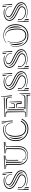

<svg xmlns="http://www.w3.org/2000/svg" viewBox="1638 -2266 647 3962"><g transform="rotate(-90 1961.0 -284.5)"><path d="M384.8 -170.4Q384.8 -143.6 364.7 -122.1Q370.1 -136.2 370.1 -157.2Q369.1 -172.4 366.2 -182.1Q356.9 -209.5 324.5 -232.9Q292 -256.3 253.2 -274.2Q214.4 -292 176.3 -310.5Q138.2 -329.1 112.8 -354.7Q87.4 -380.4 87.4 -411.6Q87.4 -424.3 91.8 -434.6V-433.6Q91.8 -407.2 107.9 -384Q124 -360.8 149.9 -344.2Q175.8 -327.6 207 -312Q238.3 -296.4 269.5 -281.5Q300.8 -266.6 326.7 -251Q352.5 -235.4 368.7 -214.8Q384.8 -194.3 384.8 -170.4ZM24.4 -244.1 33.2 -244.6 44.9 -17.1 27.3 -16.1ZM77.1 -88.4 80.1 -14.6 62.5 -13.7 59.1 -82Q58.6 -95.7 53.2 -110.4H57.6Q61 -99.6 77.1 -88.4ZM105 -64.5 108.9 -72.3Q168 -47.9 218.8 -47.9Q302.2 -47.9 356.4 -81.8Q410.6 -115.7 410.6 -170.4Q410.6 -198.2 394.5 -222.4Q378.4 -246.6 352.5 -263.9Q326.7 -281.2 295.7 -297.1Q264.6 -313 233.4 -327.6Q202.1 -342.3 176.3 -357.4Q150.4 -372.6 134.3 -392.1Q118.2 -411.6 118.2 -433.6Q118.2 -460.9 145.8 -477.3Q173.3 -493.7 218.8 -493.7Q271.5 -493.7 307.9 -464.1Q344.2 -434.6 347.7 -394L350.6 -358.4L342.3 -357.4L338.9 -392.6Q335.4 -426.8 301.8 -456.1Q268.1 -485.4 219.2 -485.4Q178.2 -485.4 156.7 -471.4Q135.3 -457.5 135.3 -433.6Q135.3 -417 147.9 -401.6Q160.6 -386.2 181.2 -374.3Q201.7 -362.3 228 -348.9Q254.4 -335.4 281.7 -323.2Q309.1 -311 335.4 -294.9Q361.8 -278.8 382.3 -261.7Q402.8 -244.6 415.5 -220.9Q428.2 -197.3 428.2 -170.4Q428.2 -108.9 369.9 -74.2Q311.5 -39.6 218.8 -39.6Q165.5 -39.6 105 -64.5ZM375 -355.5 364.7 -555.7 373 -556.2 392.6 -356.4ZM294.4 -508.8Q257.3 -520 218.8 -520Q150.9 -520 106 -489.7Q61 -459.5 61 -411.6Q61 -378.4 82 -350.6Q103 -322.8 134.3 -304.7Q165.5 -286.6 202.4 -268.3Q239.3 -250 270.5 -235.4Q301.8 -220.7 322.8 -200.4Q343.8 -180.2 343.8 -157.2Q343.8 -117.2 310.3 -95.7Q276.9 -74.2 218.8 -74.2Q161.6 -74.2 112.1 -113.3Q62.5 -152.3 61 -201.7L59.6 -236.3L77.1 -236.8L75.2 -193.4Q76.7 -153.8 121.3 -120.6Q166 -87.4 218.8 -87.4Q238.3 -87.4 256.3 -91.1Q274.4 -94.7 290.8 -102.3Q307.1 -109.9 316.9 -124Q326.7 -138.2 326.7 -156.7V-157.2Q326.7 -163.1 324.7 -168.5Q319.3 -183.6 301 -197.8Q282.7 -211.9 257.6 -224.1Q232.4 -236.3 203.4 -249.5Q174.3 -262.7 146.2 -278.6Q118.2 -294.4 95.2 -312.7Q72.3 -331.1 58.1 -356.4Q43.9 -381.8 43.9 -411.6Q43.9 -467.3 93.5 -500.2Q143.1 -533.2 218.8 -533.2Q233.9 -533.2 257.3 -528.6Q280.8 -523.9 297.4 -517.1ZM338.9 -487.3 329.6 -553.7 347.2 -554.7 350.1 -497.6Q351.1 -479 353 -468.8Z M633.8 -143.6 642.1 -147Q659.2 -74.2 738.3 -74.2Q795.4 -74.2 830.1 -112.8Q864.7 -151.4 864.7 -214.4L866.7 -440.9V-447.3Q866.7 -468.3 861.1 -473.4Q855.5 -478.5 831.5 -481L777.3 -485.4V-493.7H831.5Q866.2 -493.7 875.2 -485.6Q884.3 -477.5 884.3 -445.3V-440.9L882.3 -214.4Q882.3 -147.5 842.8 -106.4Q803.2 -65.4 738.3 -65.4Q652.3 -65.4 633.8 -143.6ZM607.4 -485.4Q606.9 -484.4 606.2 -482.4Q605.5 -480.5 605.5 -479.5Q602.5 -467.8 602.5 -441.4V-188Q602.5 -152.3 612.8 -122.6Q585 -160.2 585 -214.4V-441.4V-447.3Q585 -465.8 582 -479.5Q582 -480.5 581.1 -482.4Q580.1 -484.4 580.1 -485.4ZM1013.7 -528.8V-511.2H777.3V-520ZM643.1 -231.4H628.9V-441.4Q628.9 -477.1 637.2 -485.4Q645.5 -493.7 681.2 -493.7H733.4V-485.4L679.7 -482.9Q654.8 -481.9 648.4 -474.9Q642.1 -467.8 642.1 -442.4ZM733.9 -528.8 733.4 -511.2H454.1V-520ZM559.1 -441.4V-214.4Q559.1 -135.7 608.4 -87.6Q657.7 -39.6 738.3 -39.6Q814.9 -39.6 861.8 -87.6Q908.7 -135.7 908.7 -214.4L910.2 -441.4Q910.6 -477.1 918.9 -485.4Q927.2 -493.7 962.9 -493.7H1013.7V-485.4L960 -484.4Q935.1 -483.4 928.2 -475.6Q921.4 -467.8 921.4 -442.4L923.8 -214.4V-210.9Q923.8 -126.5 873 -78.6Q822.3 -30.8 738.3 -30.8Q648.9 -30.8 595.2 -80.3Q541.5 -129.9 541.5 -214.4V-441.4Q540.5 -467.3 535.6 -473.1Q530.8 -479 506.3 -481L454.1 -485.4V-493.7H506.3Q542 -493.7 550.5 -485.4Q559.1 -477.1 559.1 -441.4Z M1407.2 -483.4 1392.6 -571.3 1410.2 -572.3 1413.6 -494.6 1415 -477.1ZM1363.3 -520.5 1359.9 -513.2Q1316.9 -528.8 1272.9 -528.8Q1174.8 -528.8 1111.6 -460.2Q1048.3 -391.6 1048.3 -281.2Q1048.3 -173.3 1114.7 -106.4Q1181.2 -39.6 1284.2 -39.6Q1345.7 -39.6 1392.6 -67.1Q1439.5 -94.7 1467.8 -147.9L1475.6 -163.6L1491.7 -156.2L1482.9 -139.6Q1453.1 -82 1402.1 -52Q1351.1 -22 1284.2 -22Q1174.3 -22 1102.5 -93.8Q1030.8 -165.5 1030.8 -281.2Q1030.8 -398.4 1098.9 -470.2Q1167 -542 1272.9 -542Q1293 -542 1318.8 -535.6Q1344.7 -529.3 1363.3 -520.5ZM1451.7 -173.8 1443.8 -158.2Q1418.9 -113.8 1378.7 -89.6Q1338.4 -65.4 1290 -65.4Q1210.4 -65.4 1165.3 -124.8Q1120.1 -184.1 1120.1 -294.4Q1120.1 -394.5 1160.9 -448.5Q1201.7 -502.4 1272.9 -502.4Q1325.7 -502.4 1364.7 -472.4Q1403.8 -442.4 1411.1 -382.3L1413.6 -344.7L1405.3 -344.2L1402.3 -379.9Q1395.5 -434.6 1358.9 -464.1Q1322.3 -493.7 1272.9 -493.7Q1241.7 -493.7 1217.5 -481.2Q1193.4 -468.8 1178.7 -449Q1164.1 -429.2 1154.5 -402.1Q1145 -375 1141.4 -348.9Q1137.7 -322.8 1137.7 -294.4Q1137.7 -263.2 1141.6 -234.9Q1145.5 -206.5 1156.2 -178Q1167 -149.4 1183.6 -129.2Q1200.2 -108.9 1227.5 -95.9Q1254.9 -83 1290 -83Q1334 -83 1369.6 -104.7Q1405.3 -126.5 1428.2 -167L1436 -180.7ZM1439 -345.7 1427.2 -572.8 1436 -573.2 1456.5 -346.2ZM1119.1 -429.2Q1093.8 -374 1093.8 -294.4Q1093.8 -189 1134.8 -123Q1074.2 -183.6 1074.2 -281.2Q1074.2 -369.6 1119.1 -429.2Z M1721.2 -432.6 1730 -314.5H1763.7Q1781.2 -314.9 1789.1 -318.4Q1796.9 -321.8 1802.2 -335.9Q1807.6 -350.1 1807.6 -379.9L1816.4 -379.4Q1815.9 -328.6 1806.2 -315.2Q1796.4 -301.8 1763.7 -301.8H1712.4V-432.6ZM1958 -362.8 1943.4 -586.9 1951.7 -587.9 1975.6 -362.8ZM1940.4 -362.8H1931.6L1930.7 -379.4Q1929.2 -401.4 1927.5 -414.3Q1925.8 -427.2 1920.9 -438Q1916 -448.7 1911.1 -453.4Q1906.2 -458 1894 -461.7Q1881.8 -465.3 1869.6 -466.3Q1857.4 -467.3 1834.5 -467.8L1701.2 -472.2L1690.4 -485.4H1834.5Q1859.9 -485.4 1874.8 -484.4Q1889.6 -483.4 1902.1 -478.8Q1914.6 -474.1 1920.2 -468.8Q1925.8 -463.4 1930.4 -449.2Q1935.1 -435.1 1936.5 -421.1Q1938 -407.2 1939.5 -380.4ZM1929.7 -528.8 1930.7 -511.2H1528.8V-520ZM1712.4 -246.1H1721.2L1725.6 -135.3Q1726.1 -127.9 1721.7 -111.8L1718.8 -100.6H1887.2Q1908.7 -100.6 1919.4 -101.1Q1930.2 -101.6 1942.6 -103.8Q1955.1 -106 1960.2 -109.6Q1965.3 -113.3 1970.7 -120.8Q1976.1 -128.4 1978 -138.7Q1980 -148.9 1981.4 -164.6H1990.2Q1988.3 -135.3 1984.4 -120.6Q1980.5 -106 1968.5 -96.7Q1956.5 -87.4 1939.2 -85.2Q1921.9 -83 1887.2 -83H1690.4V-85Q1712.4 -106.9 1712.4 -135.3ZM1763.7 -262.2 1712.4 -266.6V-275.4H1763.7Q1782.2 -275.4 1791.7 -272.7Q1801.3 -270 1807.4 -259Q1813.5 -248 1814.9 -230.7Q1816.4 -213.4 1816.4 -179.2H1834V-415H1842.3L1851.1 -161.6H1798.8V-179.2V-187Q1798.8 -214.8 1798.1 -227.8Q1797.4 -240.7 1793.2 -249.3Q1789.1 -257.8 1783.2 -259.5Q1777.3 -261.2 1763.7 -262.2ZM1978.5 18.1 1970.2 17.1 1969.2 -39.6 1528.8 -47.9V-56.6H1957.5Q1968.8 -56.6 1973.9 -58.3Q1979 -60.1 1983.9 -65.4H1984.4ZM1996.1 18.6 2010.3 -205.6H2019.5L2013.7 19.5ZM1528.8 -485.4V-493.7H1589.8Q1625.5 -493.7 1634 -485.4Q1642.6 -477.1 1642.6 -441.4V-127Q1642.6 -91.3 1634 -82.8Q1625.5 -74.2 1589.8 -74.2H1528.8V-83L1591.8 -85.4Q1616.7 -86.4 1623 -93.5Q1629.4 -100.6 1629.4 -126L1625 -441.4Q1624.5 -466.3 1619.6 -471.7Q1614.7 -477.1 1589.8 -481ZM1686 -135.3Q1686 -117.2 1671.9 -103L1667.5 -98.6Q1668.5 -105 1668.5 -127V-441.4Q1668.5 -461.9 1667.5 -469.2L1671.9 -464.8Q1686 -450.7 1686 -432.6Z M2429.2 -170.4Q2429.2 -143.6 2409.2 -122.1Q2414.6 -136.2 2414.6 -157.2Q2413.6 -172.4 2410.6 -182.1Q2401.4 -209.5 2368.9 -232.9Q2336.4 -256.3 2297.6 -274.2Q2258.8 -292 2220.7 -310.5Q2182.6 -329.1 2157.2 -354.7Q2131.8 -380.4 2131.8 -411.6Q2131.8 -424.3 2136.2 -434.6V-433.6Q2136.2 -407.2 2152.3 -384Q2168.5 -360.8 2194.3 -344.2Q2220.2 -327.6 2251.5 -312Q2282.7 -296.4 2314 -281.5Q2345.2 -266.6 2371.1 -251Q2397 -235.4 2413.1 -214.8Q2429.2 -194.3 2429.2 -170.4ZM2068.8 -244.1 2077.6 -244.6 2089.4 -17.1 2071.8 -16.1ZM2121.6 -88.4 2124.5 -14.6 2106.9 -13.7 2103.5 -82Q2103 -95.7 2097.7 -110.4H2102.1Q2105.5 -99.6 2121.6 -88.4ZM2149.4 -64.5 2153.3 -72.3Q2212.4 -47.9 2263.2 -47.9Q2346.7 -47.9 2400.9 -81.8Q2455.1 -115.7 2455.1 -170.4Q2455.1 -198.2 2439 -222.4Q2422.9 -246.6 2397 -263.9Q2371.1 -281.2 2340.1 -297.1Q2309.1 -313 2277.8 -327.6Q2246.6 -342.3 2220.7 -357.4Q2194.8 -372.6 2178.7 -392.1Q2162.6 -411.6 2162.6 -433.6Q2162.6 -460.9 2190.2 -477.3Q2217.8 -493.7 2263.2 -493.7Q2315.9 -493.7 2352.3 -464.1Q2388.7 -434.6 2392.1 -394L2395 -358.4L2386.7 -357.4L2383.3 -392.6Q2379.9 -426.8 2346.2 -456.1Q2312.5 -485.4 2263.7 -485.4Q2222.7 -485.4 2201.2 -471.4Q2179.7 -457.5 2179.7 -433.6Q2179.7 -417 2192.4 -401.6Q2205.1 -386.2 2225.6 -374.3Q2246.1 -362.3 2272.5 -348.9Q2298.8 -335.4 2326.2 -323.2Q2353.5 -311 2379.9 -294.9Q2406.2 -278.8 2426.8 -261.7Q2447.3 -244.6 2460 -220.9Q2472.7 -197.3 2472.7 -170.4Q2472.7 -108.9 2414.3 -74.2Q2356 -39.6 2263.2 -39.6Q2210 -39.6 2149.4 -64.5ZM2419.4 -355.5 2409.2 -555.7 2417.5 -556.2 2437 -356.4ZM2338.9 -508.8Q2301.8 -520 2263.2 -520Q2195.3 -520 2150.4 -489.7Q2105.5 -459.5 2105.5 -411.6Q2105.5 -378.4 2126.5 -350.6Q2147.5 -322.8 2178.7 -304.7Q2210 -286.6 2246.8 -268.3Q2283.7 -250 2314.9 -235.4Q2346.2 -220.7 2367.2 -200.4Q2388.2 -180.2 2388.2 -157.2Q2388.2 -117.2 2354.7 -95.7Q2321.3 -74.2 2263.2 -74.2Q2206.1 -74.2 2156.5 -113.3Q2106.9 -152.3 2105.5 -201.7L2104 -236.3L2121.6 -236.8L2119.6 -193.4Q2121.1 -153.8 2165.8 -120.6Q2210.4 -87.4 2263.2 -87.4Q2282.7 -87.4 2300.8 -91.1Q2318.8 -94.7 2335.2 -102.3Q2351.6 -109.9 2361.3 -124Q2371.1 -138.2 2371.1 -156.7V-157.2Q2371.1 -163.1 2369.1 -168.5Q2363.8 -183.6 2345.5 -197.8Q2327.1 -211.9 2302 -224.1Q2276.9 -236.3 2247.8 -249.5Q2218.8 -262.7 2190.7 -278.6Q2162.6 -294.4 2139.6 -312.7Q2116.7 -331.1 2102.5 -356.4Q2088.4 -381.8 2088.4 -411.6Q2088.4 -467.3 2137.9 -500.2Q2187.5 -533.2 2263.2 -533.2Q2278.3 -533.2 2301.8 -528.6Q2325.2 -523.9 2341.8 -517.1ZM2383.3 -487.3 2374 -553.7 2391.6 -554.7 2394.5 -497.6Q2395.5 -479 2397.5 -468.8Z M2883.3 -170.4Q2883.3 -143.6 2863.3 -122.1Q2868.7 -136.2 2868.7 -157.2Q2867.7 -172.4 2864.7 -182.1Q2855.5 -209.5 2823 -232.9Q2790.5 -256.3 2751.7 -274.2Q2712.9 -292 2674.8 -310.5Q2636.7 -329.1 2611.3 -354.7Q2585.9 -380.4 2585.9 -411.6Q2585.9 -424.3 2590.3 -434.6V-433.6Q2590.3 -407.2 2606.4 -384Q2622.6 -360.8 2648.4 -344.2Q2674.3 -327.6 2705.6 -312Q2736.8 -296.4 2768.1 -281.5Q2799.3 -266.6 2825.2 -251Q2851.1 -235.4 2867.2 -214.8Q2883.3 -194.3 2883.3 -170.4ZM2522.9 -244.1 2531.7 -244.6 2543.5 -17.1 2525.9 -16.1ZM2575.7 -88.4 2578.6 -14.6 2561 -13.7 2557.6 -82Q2557.1 -95.7 2551.8 -110.4H2556.2Q2559.6 -99.6 2575.7 -88.4ZM2603.5 -64.5 2607.4 -72.3Q2666.5 -47.9 2717.3 -47.9Q2800.8 -47.9 2855 -81.8Q2909.2 -115.7 2909.2 -170.4Q2909.2 -198.2 2893.1 -222.4Q2877 -246.6 2851.1 -263.9Q2825.2 -281.2 2794.2 -297.1Q2763.2 -313 2731.9 -327.6Q2700.7 -342.3 2674.8 -357.4Q2648.9 -372.6 2632.8 -392.1Q2616.7 -411.6 2616.7 -433.6Q2616.7 -460.9 2644.3 -477.3Q2671.9 -493.7 2717.3 -493.7Q2770 -493.7 2806.4 -464.1Q2842.8 -434.6 2846.2 -394L2849.1 -358.4L2840.8 -357.4L2837.4 -392.6Q2834 -426.8 2800.3 -456.1Q2766.6 -485.4 2717.8 -485.4Q2676.8 -485.4 2655.3 -471.4Q2633.8 -457.5 2633.8 -433.6Q2633.8 -417 2646.5 -401.6Q2659.2 -386.2 2679.7 -374.3Q2700.2 -362.3 2726.6 -348.9Q2752.9 -335.4 2780.3 -323.2Q2807.6 -311 2834 -294.9Q2860.4 -278.8 2880.9 -261.7Q2901.4 -244.6 2914.1 -220.9Q2926.8 -197.3 2926.8 -170.4Q2926.8 -108.9 2868.4 -74.2Q2810.1 -39.6 2717.3 -39.6Q2664.1 -39.6 2603.5 -64.5ZM2873.5 -355.5 2863.3 -555.7 2871.6 -556.2 2891.1 -356.4ZM2793 -508.8Q2755.9 -520 2717.3 -520Q2649.4 -520 2604.5 -489.7Q2559.6 -459.5 2559.6 -411.6Q2559.6 -378.4 2580.6 -350.6Q2601.6 -322.8 2632.8 -304.7Q2664.1 -286.6 2700.9 -268.3Q2737.8 -250 2769 -235.4Q2800.3 -220.7 2821.3 -200.4Q2842.3 -180.2 2842.3 -157.2Q2842.3 -117.2 2808.8 -95.7Q2775.4 -74.2 2717.3 -74.2Q2660.2 -74.2 2610.6 -113.3Q2561 -152.3 2559.6 -201.7L2558.1 -236.3L2575.7 -236.8L2573.7 -193.4Q2575.2 -153.8 2619.9 -120.6Q2664.6 -87.4 2717.3 -87.4Q2736.8 -87.4 2754.9 -91.1Q2772.9 -94.7 2789.3 -102.3Q2805.7 -109.9 2815.4 -124Q2825.2 -138.2 2825.2 -156.7V-157.2Q2825.2 -163.1 2823.2 -168.5Q2817.9 -183.6 2799.6 -197.8Q2781.2 -211.9 2756.1 -224.1Q2731 -236.3 2701.9 -249.5Q2672.9 -262.7 2644.8 -278.6Q2616.7 -294.4 2593.8 -312.7Q2570.8 -331.1 2556.6 -356.4Q2542.5 -381.8 2542.5 -411.6Q2542.5 -467.3 2592 -500.2Q2641.6 -533.2 2717.3 -533.2Q2732.4 -533.2 2755.9 -528.6Q2779.3 -523.9 2795.9 -517.1ZM2837.4 -487.3 2828.1 -553.7 2845.7 -554.7 2848.6 -497.6Q2849.6 -479 2851.6 -468.8Z M2998 -389.6 3004.4 -387.2Q2987.8 -339.8 2987.8 -284.2Q2987.8 -173.8 3047.6 -106.7Q3107.4 -39.6 3206.1 -39.6Q3304.7 -39.6 3364.7 -106.7Q3424.8 -173.8 3424.8 -284.2Q3424.8 -394.5 3364.7 -461.7Q3304.7 -528.8 3206.1 -528.8Q3120.1 -528.8 3063 -477.1L3058.6 -481.4Q3120.1 -537.6 3206.1 -537.6Q3312.5 -537.6 3377.4 -469Q3442.4 -400.4 3442.4 -284.2Q3442.4 -167 3377 -94.5Q3311.5 -22 3206.1 -22Q3101.6 -22 3040.3 -94Q2979 -166 2979 -284.2Q2979 -336.4 2998 -389.6ZM3202.6 -496.1V-502.4Q3275.9 -502.4 3314.2 -437.5Q3352.5 -372.6 3352.5 -249Q3352.5 -159.7 3315.9 -112.5Q3279.3 -65.4 3209.5 -65.4Q3136.2 -65.4 3097.9 -130.4Q3059.6 -195.3 3059.6 -318.8Q3059.6 -405.3 3094.7 -453.1L3100.1 -448.7Q3068.4 -406.2 3068.4 -318.8Q3068.4 -272.9 3075.7 -232.9Q3083 -192.9 3098.9 -158.2Q3114.7 -123.5 3143.1 -103.3Q3171.4 -83 3209.5 -83Q3268.6 -83 3301.8 -123Q3335 -163.1 3335 -249Q3335 -286.1 3331.5 -319.1Q3328.1 -352.1 3318.8 -385.5Q3309.6 -418.9 3295.2 -442.6Q3280.8 -466.3 3257.1 -481.2Q3233.4 -496.1 3202.6 -496.1ZM3364.7 -150.9Q3378.9 -193.4 3378.9 -249Q3378.9 -382.8 3334 -455.1Q3398.4 -394.5 3398.4 -284.2Q3398.4 -205.6 3364.7 -150.9ZM3047.4 -417.5Q3033.7 -376.5 3033.7 -318.8Q3033.7 -185.1 3078.1 -113.3Q3013.7 -173.8 3013.7 -284.2Q3013.7 -362.8 3047.4 -417.5Z M3853 -170.4Q3853 -143.6 3833 -122.1Q3838.4 -136.2 3838.4 -157.2Q3837.4 -172.4 3834.5 -182.1Q3825.2 -209.5 3792.7 -232.9Q3760.3 -256.3 3721.4 -274.2Q3682.6 -292 3644.5 -310.5Q3606.4 -329.1 3581.1 -354.7Q3555.7 -380.4 3555.7 -411.6Q3555.7 -424.3 3560.1 -434.6V-433.6Q3560.1 -407.2 3576.2 -384Q3592.3 -360.8 3618.2 -344.2Q3644 -327.6 3675.3 -312Q3706.5 -296.4 3737.8 -281.5Q3769 -266.6 3794.9 -251Q3820.8 -235.4 3836.9 -214.8Q3853 -194.3 3853 -170.4ZM3492.7 -244.1 3501.5 -244.6 3513.2 -17.1 3495.6 -16.1ZM3545.4 -88.4 3548.3 -14.6 3530.8 -13.7 3527.3 -82Q3526.9 -95.7 3521.5 -110.4H3525.9Q3529.3 -99.6 3545.4 -88.4ZM3573.2 -64.5 3577.1 -72.3Q3636.2 -47.9 3687 -47.9Q3770.5 -47.9 3824.7 -81.8Q3878.9 -115.7 3878.9 -170.4Q3878.9 -198.2 3862.8 -222.4Q3846.7 -246.6 3820.8 -263.9Q3794.9 -281.2 3763.9 -297.1Q3732.9 -313 3701.7 -327.6Q3670.4 -342.3 3644.5 -357.4Q3618.7 -372.6 3602.5 -392.1Q3586.4 -411.6 3586.4 -433.6Q3586.4 -460.9 3614 -477.3Q3641.6 -493.7 3687 -493.7Q3739.7 -493.7 3776.1 -464.1Q3812.5 -434.6 3815.9 -394L3818.8 -358.4L3810.5 -357.4L3807.1 -392.6Q3803.7 -426.8 3770 -456.1Q3736.3 -485.4 3687.5 -485.4Q3646.5 -485.4 3625 -471.4Q3603.5 -457.5 3603.5 -433.6Q3603.5 -417 3616.2 -401.6Q3628.9 -386.2 3649.4 -374.3Q3669.9 -362.3 3696.3 -348.9Q3722.7 -335.4 3750 -323.2Q3777.3 -311 3803.7 -294.9Q3830.1 -278.8 3850.6 -261.7Q3871.1 -244.6 3883.8 -220.9Q3896.5 -197.3 3896.5 -170.4Q3896.5 -108.9 3838.1 -74.2Q3779.8 -39.6 3687 -39.6Q3633.8 -39.6 3573.2 -64.5ZM3843.3 -355.5 3833 -555.7 3841.3 -556.2 3860.8 -356.4ZM3762.7 -508.8Q3725.6 -520 3687 -520Q3619.1 -520 3574.2 -489.7Q3529.3 -459.5 3529.3 -411.6Q3529.3 -378.4 3550.3 -350.6Q3571.3 -322.8 3602.5 -304.7Q3633.8 -286.6 3670.7 -268.3Q3707.5 -250 3738.8 -235.4Q3770 -220.7 3791 -200.4Q3812 -180.2 3812 -157.2Q3812 -117.2 3778.6 -95.7Q3745.1 -74.2 3687 -74.2Q3629.9 -74.2 3580.3 -113.3Q3530.8 -152.3 3529.3 -201.7L3527.8 -236.3L3545.4 -236.8L3543.5 -193.4Q3544.9 -153.8 3589.6 -120.6Q3634.3 -87.4 3687 -87.4Q3706.5 -87.4 3724.6 -91.1Q3742.7 -94.7 3759 -102.3Q3775.4 -109.9 3785.2 -124Q3794.9 -138.2 3794.9 -156.7V-157.2Q3794.9 -163.1 3793 -168.5Q3787.6 -183.6 3769.3 -197.8Q3751 -211.9 3725.8 -224.1Q3700.7 -236.3 3671.6 -249.5Q3642.6 -262.7 3614.5 -278.6Q3586.4 -294.4 3563.5 -312.7Q3540.5 -331.1 3526.4 -356.4Q3512.2 -381.8 3512.2 -411.6Q3512.2 -467.3 3561.8 -500.2Q3611.3 -533.2 3687 -533.2Q3702.1 -533.2 3725.6 -528.6Q3749 -523.9 3765.6 -517.1ZM3807.1 -487.3 3797.9 -553.7 3815.4 -554.7 3818.4 -497.6Q3819.3 -479 3821.3 -468.8Z"/></g></svg>

Font: FoglihtenNo03
Style: Regular
Weight: 500
Version: Version 0.59